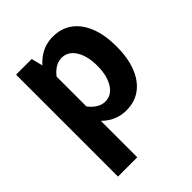

<svg xmlns="http://www.w3.org/2000/svg" viewBox="-210 -660 998 998"><g transform="rotate(-45 288.5 -161.0)"><path d="M73.5 -532.8V216.4H215.2V-427.9L188.3 -532.8ZM546.9 -267.1Q546.9 -351 523 -411.6Q499.2 -472.2 454.8 -504.9Q410.5 -537.7 348.4 -537.7Q293.4 -537.7 249.4 -509.2Q205.3 -480.6 170.8 -424.8L207.9 -365.8Q226.4 -394.6 250.9 -411.1Q275.4 -427.6 302.7 -427.6Q349.2 -427.6 377.2 -383.4Q405.1 -339.2 405.1 -266.9Q405.1 -194.7 377.3 -150.2Q349.6 -105.6 303.1 -105.6Q276.1 -105.6 251.6 -122.2Q227.1 -138.8 207.9 -168.1L170.8 -108.1Q205.3 -52.6 249.4 -24Q293.6 4.5 348.3 4.5Q410.3 4.5 454.8 -28.5Q499.2 -61.5 523 -122.4Q546.9 -183.3 546.9 -267.1Z"/></g></svg>

Font: Estedad-FD VF
Style: Regular
Weight: 100
Designer: Amin Abedi
Version: Version 7.3